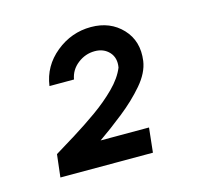

<svg xmlns="http://www.w3.org/2000/svg" viewBox="-61 -798 471 454"><g transform="rotate(-15 175.0 -571.5)"><path d="M35 -409 41.5 -464.5Q63 -477.5 92 -495.5Q121 -513.5 150.2 -534.2Q179.5 -555 202.5 -578Q225.5 -601 235 -624.5Q239 -647.5 225.8 -662Q212.5 -676.5 190.5 -676.5Q167.5 -676.5 148.8 -662Q130 -647.5 126 -624.5H66Q72.5 -672 110.5 -703Q148.5 -734 196.5 -734Q243.5 -734 272.8 -703Q302 -672 295.5 -624.5Q291.5 -596.5 267.5 -568.5Q243.5 -540.5 211 -514.8Q178.5 -489 149.5 -469H268L261.5 -409Z"/></g></svg>

Font: Urbanist Medium
Style: Italic
Weight: 500
Italic angle: -8°
Designer: Corey Hu
Foundry: Corey Hu
Version: Version 1.330; ttfautohint (v1.8.4.7-5d5b)